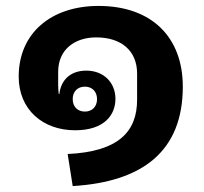

<svg xmlns="http://www.w3.org/2000/svg" viewBox="-20 -538 689 647"><path d="M312 -518C152 -518 43 -426 43 -280C43 -168 125 -99 233 -99C332 -99 369 -151 369 -205C369 -259 330 -300 271 -300C216 -300 185 -267 180 -221H178C177 -230 176 -241 176 -251V-296C176 -372 233 -412 304 -412C390 -412 442 -366 442 -290V-202C442 -94 379 -27 208 -19L225 89C460 75 596 -28 596 -246C596 -413 491 -518 312 -518ZM266 -162C242 -162 225 -178 225 -204C225 -230 242 -246 266 -246C290 -246 307 -230 307 -204C307 -178 290 -162 266 -162Z"/></svg>

Font: IBM Plex Thai Looped
Style: Bold
Weight: 700
Designer: Mike Abbink, Paul van der Laan, Pieter van Rosmalen, Ben Mitchell, Mark Frömberg
Foundry: Bold Monday
Version: Version 1.0